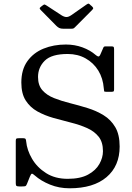

<svg xmlns="http://www.w3.org/2000/svg" viewBox="-20 -1000 712 1035"><path d="M539.5 -523.5C540.2 -515.2 540.8 -510 541.5 -508C542.2 -506 547 -505 556 -505H578C584.3 -505 588.8 -505.6 591.2 -506.8C593.8 -507.9 595 -511.7 595 -518V-733.5C595 -740.2 594.2 -744.6 592.8 -746.8C591.2 -748.9 587.3 -750 581 -750H549C543 -750 539.2 -748 537.5 -744L522 -708.5C518.3 -699.5 514.5 -695.2 510.5 -695.5C506.5 -695.8 501.7 -698.5 496 -703.5C476 -720.8 452.1 -734.6 424.2 -744.8C396.4 -754.9 366.7 -760 335 -760C291.3 -760 251.3 -752.7 215 -738C178.7 -723.3 149.6 -700.8 127.8 -670.5C105.9 -640.2 95 -601.7 95 -555C95 -515 102.9 -482.7 118.8 -458C134.6 -433.3 155.6 -413.8 181.8 -399.2C207.9 -384.8 236.7 -373.1 268 -364.2C299.3 -355.4 330.7 -347.1 362 -339.2C393.3 -331.4 422.1 -321.8 448.2 -310.2C474.4 -298.8 495.4 -283.2 511.2 -263.8C527.1 -244.2 535 -218 535 -185C535 -162 528.6 -139 515.8 -116C502.9 -93 482.6 -73.9 454.8 -58.8C426.9 -43.6 390.3 -36 345 -36C299.7 -36 260.8 -46.2 228.5 -66.8C196.2 -87.2 170.9 -113 152.8 -144C134.6 -175 124 -206.3 121 -238C120.7 -243.7 119.6 -247.9 117.8 -250.8C115.9 -253.6 111.7 -255 105 -255H84C77 -255 72.1 -254.4 69.2 -253.2C66.4 -252.1 65 -248 65 -241V-12C65 -4.7 66.2 0 68.8 2C71.2 4 76.3 5 84 5H99.5C109.2 5 115.2 4.3 117.8 3C120.2 1.7 122.8 -2.3 125.5 -9L141 -47.5C145 -57.5 148.5 -62.8 151.5 -63.5C154.5 -64.2 159.7 -61.2 167 -54.5C189.7 -34.5 217.2 -17.9 249.8 -4.8C282.2 8.4 317.3 15 355 15C440.7 15 507.1 -5 554.2 -45C601.4 -85 625 -140 625 -210C625 -253 617.1 -287.9 601.2 -314.8C585.4 -341.6 564.4 -363 538.2 -379C512.1 -395 483.3 -407.8 452 -417.5C420.7 -427.2 389.3 -435.9 358 -443.8C326.7 -451.6 297.9 -460.7 271.8 -471C245.6 -481.3 224.6 -495.4 208.8 -513.2C192.9 -531.1 185 -555 185 -585C185 -619.7 197.2 -649 221.5 -673C245.8 -697 287 -709 345 -709C381 -709 413.2 -701.1 441.5 -685.2C469.8 -669.4 492.6 -647.6 509.8 -619.8C526.9 -591.9 536.8 -559.8 539.5 -523.5ZM284 -860.5C288.7 -855.8 293.8 -852.1 299.2 -849.2C304.8 -846.4 312.7 -845 323 -845H363C371 -845 376.2 -846.1 378.8 -848.2C381.2 -850.4 384.3 -853.3 388 -857L476.5 -946C481.2 -950.7 483.1 -954.3 482.2 -957C481.4 -959.7 478.7 -963.2 474 -967.5L469 -971.5C464.7 -976.2 461.2 -979 458.8 -980C456.2 -981 452.3 -979.7 447 -976L364 -918C354.3 -911.3 345.6 -908.1 337.8 -908.2C329.9 -908.4 321 -911.7 311 -918L233 -969C227.3 -972.7 223.2 -974.8 220.8 -975.5C218.2 -976.2 214.3 -974.3 209 -970L200 -963C195.3 -959.3 193.4 -956.2 194.2 -953.8C195.1 -951.2 197.7 -947.8 202 -943.5Z"/></svg>

Font: Besley*
Style: Regular
Weight: 400
Designer: Owen Earl
Foundry: indestructible type*
Version: Version 3.000; ttfautohint (v1.8.3)